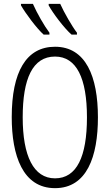

<svg xmlns="http://www.w3.org/2000/svg" viewBox="-20 -968 570 998"><path d="M352 -788H380V-798C355 -830 312 -905 293 -948H233V-940C255 -899 315 -820 352 -788ZM207 -788H237V-798C211 -832 172 -900 151 -948H89V-940C113 -898 171 -820 207 -788ZM266 10C432 10 489 -155 489 -358C489 -570 426 -725 266 -725C116 -725 41 -594 41 -359C41 -160 98 10 266 10ZM266 -41C154 -41 98 -158 98 -358C98 -558 149 -674 266 -674C378 -674 432 -561 432 -358C432 -154 379 -41 266 -41Z"/></svg>

Font: Noto Sans Mono Condensed Light
Style: Regular
Weight: 300
Width: 3
Designer: Monotype Design Team
Foundry: Monotype Imaging Inc.
Version: Version 2.014